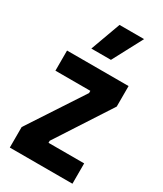

<svg xmlns="http://www.w3.org/2000/svg" viewBox="-190 -827 764 900"><g transform="rotate(30 191.5 -377.5)"><path d="M22 0V-111L216 -407V-419H27V-528H360V-417L168 -121V-110H361V0ZM227 -593H121L180 -755H313Z"/></g></svg>

Font: Bricolage Grotesque 12pt Condensed Bricolage Grotesque 10pt Condensed Regular
Style: Bold
Weight: 700
Width: 3
Designer: Mathieu Triay
Foundry: Atelier Triay
Version: Version 1.001; ttfautohint (v1.8.4.7-5d5b);gftools[0.9.33.de